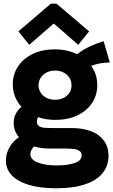

<svg xmlns="http://www.w3.org/2000/svg" viewBox="-20 -800 611 1034"><path d="M11.7 64.5Q11.7 26.9 31.5 -7.3Q51.3 -41.5 82 -61Q53.7 -94.2 53.7 -138.7Q53.7 -167 65.9 -188.7Q78.1 -210.4 95.7 -224.6Q73.2 -249 61 -279.8Q48.8 -310.5 48.8 -345.7Q48.8 -400.4 77.9 -443.4Q106.9 -486.3 158.2 -510.3Q209.5 -534.2 274.4 -534.2Q340.8 -534.2 395 -508.3Q431.2 -534.7 462.9 -549.6Q494.6 -564.5 538.1 -578.1L571.3 -463.9Q535.6 -461.9 514.9 -458Q494.1 -454.1 471.2 -445.3Q503.9 -399.9 503.9 -341.8Q503.9 -287.1 475.3 -244.6Q446.8 -202.1 395.5 -178.2Q344.2 -154.3 279.3 -154.3Q227.5 -154.3 185.1 -168.9Q178.7 -159.2 178.7 -144.5Q178.7 -127.9 190.2 -120.6Q201.7 -113.3 219 -111.8Q236.3 -110.4 270.5 -110.4H369.1Q427.2 -109.9 471.2 -93Q515.1 -76.2 539.8 -42.5Q564.5 -8.8 564.5 39.1Q564 91.8 533.7 130.9Q503.4 169.9 440.4 191.9Q377.4 213.9 282.2 213.9Q195.8 213.9 135 195.6Q74.2 177.2 43 143.6Q11.7 109.9 11.7 64.5ZM365.2 -340.8Q365.2 -363.8 353.8 -381.6Q342.3 -399.4 322 -409.7Q301.8 -419.9 276.4 -419.9Q251 -419.9 230.7 -409.4Q210.4 -398.9 199 -380.9Q187.5 -362.8 187.5 -340.8Q187.5 -318.8 199 -301Q210.4 -283.2 230.7 -272.9Q251 -262.7 276.4 -262.7Q301.8 -262.7 322 -272.5Q342.3 -282.2 353.8 -300Q365.2 -317.9 365.2 -340.8ZM286.1 90.8Q346.7 90.8 383.1 77.6Q419.4 64.5 419.9 36.1Q419.9 20 406.5 12Q393.1 3.9 376.7 2.2Q360.4 0.5 336.9 0H251Q201.7 0 163.6 -11.2Q154.3 -2.4 148.9 8.1Q143.6 18.6 143.6 29.3Q143.6 59.6 183.3 75.2Q223.1 90.8 286.1 90.8ZM79.1 -630.9 253.9 -780.3H284.2L460 -630.9L401.4 -558.6L271.5 -671.9H267.6L137.7 -558.6Z"/></svg>

Font: Reddit Sans Fudge ExtraBold
Style: Regular
Weight: 800
Designer: Stephen Hutchings
Foundry: Reddit
Version: Version 1.011